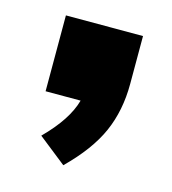

<svg xmlns="http://www.w3.org/2000/svg" viewBox="-63 -236 399 445"><g transform="rotate(15 136.0 -13.5)"><path d="M228 -182V-67Q228 -3 205 49Q182 101 127 155L60 102Q114 48 127 0H43V-182Z"/></g></svg>

Font: wassup Sans
Style: Black
Weight: 900
Version: Version 2.001